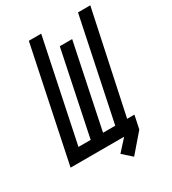

<svg xmlns="http://www.w3.org/2000/svg" viewBox="-219 -786 900 1004"><g transform="rotate(-30 231.0 -284.0)"><path d="M296.9 0H-26.4L116.2 -683.6H190.9L63.5 -73.2H137.2L242.2 -578.1H316.9L211.9 -73.2H285.6L413.1 -683.6H487.3L357.4 -73.2H401.4L384.3 7.3L290 116.7L235.4 67.9Z"/></g></svg>

Font: Anka/Coder Narrow
Style: Italic
Weight: 400
Width: 3
Italic angle: -12°
Monospace: yes
Version: Version 001.100